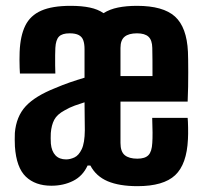

<svg xmlns="http://www.w3.org/2000/svg" viewBox="-20 -629 696 658"><path d="M156 7.5Q101 7.5 68.5 -23.6Q36 -54.7 31.1 -127.2Q30.6 -137.4 30.5 -150.4Q30.4 -163.4 30.9 -173.3Q35.6 -229.6 68 -264.8Q100.4 -299.9 169.6 -327.3Q194.9 -338.1 219.3 -346.6Q243.7 -355.1 269.7 -362.7Q269.7 -379.2 269.7 -395.5Q269.7 -411.8 269.7 -428.1Q269.7 -444.4 269.7 -460.9Q269.7 -478.7 265.4 -490.8Q261.2 -502.8 250 -508.8Q238.7 -514.8 218.6 -514.8Q192.9 -514.8 182.1 -503.6Q171.2 -492.4 169.7 -464.9Q169.2 -456.5 169 -439.6Q168.7 -422.7 169 -405.2Q169.2 -387.7 169.7 -377H48.3Q47.8 -383.4 47.3 -396.6Q46.8 -409.8 46.8 -424.6Q46.8 -439.5 47.3 -451.2Q49.5 -506.3 66.7 -541.2Q83.9 -576.1 121.4 -592.5Q158.9 -609 222.1 -609Q260.1 -609 287.9 -603.1Q315.6 -597.3 334.8 -583.9Q356 -597.4 384.6 -603.2Q413.2 -609 449.5 -609Q539.2 -609 579.7 -572.3Q620.2 -535.6 624.1 -451.2Q624.6 -442.1 624.8 -423.7Q625.1 -405.3 625.1 -381.6Q625.2 -357.9 624.7 -331.9Q624.2 -305.8 623.1 -280.9H392.9Q392.9 -245.8 392.9 -210.3Q392.9 -174.7 392.9 -139.1Q392.9 -109.4 407.5 -97.3Q422.1 -85.2 450.7 -85.2Q477.1 -85.2 488.7 -97.3Q500.4 -109.4 501.9 -139.1Q502.9 -153 502.8 -175.4Q502.7 -197.8 501.6 -225H623.1Q624.2 -214.7 624.6 -192.1Q625.1 -169.5 624.1 -152Q620.2 -66 580.2 -28.5Q540.2 9 451 9Q388.8 9 349 -7.9Q309.2 -24.8 289.8 -61.6H280.1Q263.7 -25.7 230.6 -9.1Q197.5 7.5 156 7.5ZM206.6 -82.7Q220.4 -82.7 235.1 -89.5Q249.8 -96.3 260.1 -117.7Q270.3 -139.1 270.7 -182.7Q270.7 -204.2 270.2 -228.6Q269.7 -252.9 269.7 -278.4Q254.2 -273.7 236.3 -267.2Q218.3 -260.7 201.1 -250.6Q175.6 -236.9 165.9 -218.5Q156.3 -200.2 154.1 -173.3Q153.7 -164.5 153.7 -155.2Q153.8 -145.9 154.3 -136.9Q156.8 -110.6 170.1 -96.6Q183.3 -82.7 206.6 -82.7ZM392.9 -368.4H502.6Q502.9 -395.2 502.5 -422.7Q502.1 -450.2 501.9 -464.9Q501.4 -491.6 488.8 -503.2Q476.2 -514.8 449.5 -514.8Q421.3 -514.8 407.1 -503.2Q392.9 -491.6 392.9 -464.9Q392.9 -439.8 392.9 -415.8Q392.9 -391.8 392.9 -368.4Z"/></svg>

Font: Big Shoulders Display SC Thin
Style: Regular
Weight: 100
Designer: Patric King
Foundry: XO Type Co
Version: Version 2.002